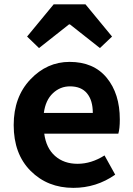

<svg xmlns="http://www.w3.org/2000/svg" viewBox="-20 -863 620 896"><path d="M322.3 13.7Q202.1 13.7 123 -65.4Q43.9 -144.5 43.9 -279.3Q43.9 -410.2 121.6 -492.2Q199.2 -574.2 304.7 -574.2Q417 -574.2 478 -500Q539.1 -425.8 539.1 -305.7Q539.1 -261.7 532.2 -239.3H186.5Q195.3 -171.9 236.8 -135.3Q278.3 -98.6 341.8 -98.6Q406.2 -98.6 467.8 -137.7L517.6 -47.9Q429.7 13.7 322.3 13.7ZM184.6 -335.9H413.1Q413.1 -394.5 386.2 -427.2Q359.4 -460 306.6 -460Q260.7 -460 226.6 -427.7Q192.4 -395.5 184.6 -335.9ZM106.4 -692.4 230.5 -842.8H378.9L502.9 -692.4L446.3 -638.7L306.6 -749H301.8L162.1 -638.7Z"/></svg>

Font: Nasu
Style: Bold
Weight: 700
Designer: Ryoko NISHIZUKA (kana &amp; ideographs); Paul D. Hunt (Latin, Greek &amp; Cyrillic); Wenlong ZHANG (bopomofo); Sandoll C
Version: Version 2014.1215